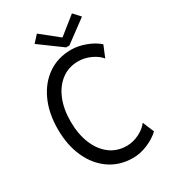

<svg xmlns="http://www.w3.org/2000/svg" viewBox="-219 -1016 1000 1131"><g transform="rotate(-30 281.0 -451.0)"><path d="M346.7 7.8Q256.3 7.8 188.5 -38.6Q120.6 -85 82.8 -168Q44.9 -251 44.9 -360.4Q44.9 -469.2 82.8 -552Q120.6 -634.8 188.5 -681.2Q256.3 -727.5 346.7 -727.5Q391.6 -727.5 442.4 -709Q493.2 -690.4 527.3 -660.2L495.1 -582Q473.1 -609.4 432.4 -628.4Q391.6 -647.5 347.7 -647.5Q282.7 -647.5 234.4 -611.3Q186 -575.2 159.4 -511Q132.8 -446.8 132.8 -362.3Q132.8 -276.4 159.7 -210.9Q186.5 -145.5 235.1 -108.9Q283.7 -72.3 348.6 -72.3Q391.1 -72.3 432.4 -92.3Q473.6 -112.3 497.1 -143.6L529.3 -66.4Q494.1 -33.7 443.8 -12.9Q393.6 7.8 346.7 7.8ZM219.7 -910.2 336.9 -816.4H340.8L458 -910.2L500 -864.3L350.6 -753.9H328.1L177.7 -864.3Z"/></g></svg>

Font: Reddit Mono
Style: Regular
Weight: 400
Monospace: yes
Designer: Stephen Hutchings
Foundry: Reddit
Version: Version 1.014; ttfautohint (v1.8.4.7-5d5b)